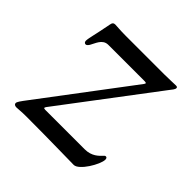

<svg xmlns="http://www.w3.org/2000/svg" viewBox="-123 -540 649 649"><g transform="rotate(45 201.5 -215.5)"><path d="M286.9 -358.3 52.6 -47.6C31.2 -19.5 26.3 -12.4 26.3 -6.4C26.3 -2.1 29.8 2.1 38.4 2.1C46.9 2.1 59.7 0 83.8 0C207.4 0 275.6 2.5 312.9 2.5C337.7 2.5 376.1 -62.5 376.1 -85.6C376.1 -91.6 373.6 -94.8 369.7 -94.8C365.8 -94.8 365.4 -93.4 362.2 -90.2C351.9 -79.9 335.9 -61.1 301.5 -61.1H113.6C105.5 -61.4 104.4 -63.2 109 -70L359.4 -401.3C369 -414.1 375 -419.7 375 -426.8C375 -430.8 371.8 -431.8 367.2 -431.8C351.9 -431.8 340.9 -430.4 313.6 -430.4H130.3C99.4 -430.4 85.9 -432.5 77.1 -432.5C68.9 -432.5 65.3 -428.6 63.6 -418C53.6 -363.6 45.1 -336.3 45.1 -323.5C45.1 -317.5 48.7 -313.9 53.3 -313.9C57.5 -313.9 60.7 -317.5 64.6 -323.2C73.9 -338.4 81 -367.2 108.7 -367.2H282.7C290.8 -366.8 291.9 -365.1 286.9 -358.3Z"/></g></svg>

Font: Margiela Serif
Style: Regular
Weight: 400
Designer: Andreas Faust, Stefan Endress
Version: Version 1.002;FEAKit 1.0